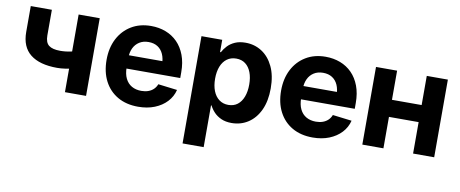

<svg xmlns="http://www.w3.org/2000/svg" viewBox="-65 -821 3125 1304"><g transform="rotate(10 1497.0 -169.5)"><path d="M307.1 -153.3Q186 -153.3 122.3 -203.9Q58.6 -254.4 58.6 -356.9V-535.6H204.1V-358.4Q204.1 -310.1 229.2 -290.5Q254.4 -271 307.1 -271Q345.2 -271 381.8 -279.1Q418.5 -287.1 460.4 -301.3V-183.6Q442.4 -176.3 416.5 -168.9Q390.6 -161.6 362.1 -157.5Q333.5 -153.3 307.1 -153.3ZM388.7 0V-535.6H534.2V0Z M894.5 11.2Q812.5 11.2 752.9 -23.2Q693.4 -57.6 661.1 -119.9Q628.9 -182.1 628.9 -266.1Q628.9 -348.1 661.1 -410.9Q693.4 -473.6 751.7 -509Q810.1 -544.4 887.7 -544.4Q942.4 -544.4 989 -526.6Q1035.6 -508.8 1070.1 -473.9Q1104.5 -439 1123.8 -387.9Q1143.1 -336.9 1143.1 -270.5V-230.5H686V-322.3H1072.3L1005.4 -298.8Q1005.4 -339.8 991.9 -370.4Q978.5 -400.9 952.6 -417.5Q926.8 -434.1 889.6 -434.1Q852.5 -434.1 826.2 -417.2Q799.8 -400.4 785.9 -371.1Q772 -341.8 772 -303.2V-238.8Q772 -193.8 787.4 -162.4Q802.7 -130.9 831.1 -114.7Q859.4 -98.6 897.5 -98.6Q923.8 -98.6 945.1 -106.2Q966.3 -113.8 981.2 -128.2Q996.1 -142.6 1003.9 -163.1L1135.7 -147Q1124 -99.6 1090.8 -64.2Q1057.6 -28.8 1007.6 -8.8Q957.5 11.2 894.5 11.2Z M1235.8 204.1V-535.6H1378.9V-451.2H1384.3Q1396.5 -474.6 1416.5 -495.8Q1436.5 -517.1 1466.8 -530.5Q1497.1 -543.9 1539.1 -543.9Q1601.6 -543.9 1651.6 -511.7Q1701.7 -479.5 1731.2 -417.7Q1760.7 -356 1760.7 -267.6Q1760.7 -180.2 1731.9 -118.2Q1703.1 -56.2 1652.8 -23.2Q1602.5 9.8 1538.1 9.8Q1497.6 9.8 1467.5 -3.7Q1437.5 -17.1 1417.2 -38.3Q1397 -59.6 1384.8 -84H1381.3V204.1ZM1495.6 -107.4Q1533.2 -107.4 1559.1 -127.4Q1585 -147.5 1598.6 -183.6Q1612.3 -219.7 1612.3 -267.6Q1612.3 -315.9 1598.6 -351.6Q1585 -387.2 1559.1 -407Q1533.2 -426.8 1495.6 -426.8Q1458.5 -426.8 1431.9 -407.2Q1405.3 -387.7 1391.1 -352.1Q1377 -316.4 1377 -267.6Q1377 -219.7 1391.1 -183.6Q1405.3 -147.5 1432.1 -127.4Q1459 -107.4 1495.6 -107.4Z M2098.1 11.2Q2016.1 11.2 1956.5 -23.2Q1897 -57.6 1864.7 -119.9Q1832.5 -182.1 1832.5 -266.1Q1832.5 -348.1 1864.7 -410.9Q1897 -473.6 1955.3 -509Q2013.7 -544.4 2091.3 -544.4Q2146 -544.4 2192.6 -526.6Q2239.3 -508.8 2273.7 -473.9Q2308.1 -439 2327.4 -387.9Q2346.7 -336.9 2346.7 -270.5V-230.5H1889.6V-322.3H2275.9L2209 -298.8Q2209 -339.8 2195.6 -370.4Q2182.1 -400.9 2156.2 -417.5Q2130.4 -434.1 2093.3 -434.1Q2056.2 -434.1 2029.8 -417.2Q2003.4 -400.4 1989.5 -371.1Q1975.6 -341.8 1975.6 -303.2V-238.8Q1975.6 -193.8 1991 -162.4Q2006.3 -130.9 2034.7 -114.7Q2063 -98.6 2101.1 -98.6Q2127.4 -98.6 2148.7 -106.2Q2169.9 -113.8 2184.8 -128.2Q2199.7 -142.6 2207.5 -163.1L2339.4 -147Q2327.6 -99.6 2294.4 -64.2Q2261.2 -28.8 2211.2 -8.8Q2161.1 11.2 2098.1 11.2Z M2830.1 -334.5V-216.8H2544.4V-334.5ZM2585 -535.6V0H2439.5V-535.6ZM2935.1 -535.6V0H2789.6V-535.6Z"/></g></svg>

Font: Inter 20pt
Style: Bold
Weight: 700
Version: Version 4.001;git-66647c0bb